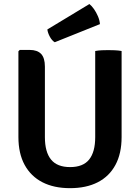

<svg xmlns="http://www.w3.org/2000/svg" viewBox="-20 -942 712 975"><path d="M597.5 -246Q597.5 -162.5 566.2 -104.5Q535 -46.5 476.5 -16.5Q418 13.5 335.5 13.5Q254 13.5 195.5 -16.5Q137 -46.5 105.2 -104.5Q73.5 -162.5 73.5 -246V-681.5L80.5 -688.5H130.5Q169.5 -688.5 188.8 -668.2Q208 -648 208 -603.5V-245.5Q208 -170.5 239 -132Q270 -93.5 336 -93.5Q402 -93.5 432.8 -132Q463.5 -170.5 463.5 -245.5V-683Q479.5 -686 497.2 -686.8Q515 -687.5 529 -687.5Q542 -687.5 562 -686.8Q582 -686 597.5 -683ZM434 -921.5Q445 -913 456.8 -896.5Q468.5 -880 477.2 -859.8Q486 -839.5 487.5 -819.5L258 -727.5Q243.5 -736 233 -755.8Q222.5 -775.5 220.5 -792.5Z"/></svg>

Font: Signika Light SemiBold
Style: Regular
Weight: 600
Version: Version 2.003;gftools[0.9.32]